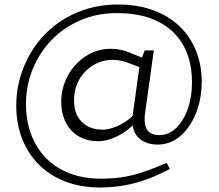

<svg xmlns="http://www.w3.org/2000/svg" viewBox="-20 -695 970 850"><path d="M422 135Q336 135 267.5 108Q199 81 151 32.5Q103 -16 77.5 -82Q52 -148 52 -227Q52 -299 73.5 -366Q95 -433 134.5 -489.5Q174 -546 229.5 -587.5Q285 -629 354 -652Q423 -675 502 -675Q590 -675 659 -649.5Q728 -624 775.5 -578Q823 -532 848 -469.5Q873 -407 873 -335Q873 -256 847 -192.5Q821 -129 777.5 -92Q734 -55 678 -55Q646 -55 621.5 -66Q597 -77 582.5 -98Q568 -119 567 -150L565 -167L597 -398L549 -416Q532 -423 514 -426.5Q496 -430 479 -430Q432 -430 393 -406.5Q354 -383 331 -343Q308 -303 308 -251Q307 -191 341.5 -156Q376 -121 434 -121Q455 -121 480.5 -129.5Q506 -138 530 -153Q554 -168 571 -185L574 -147Q552 -123 524.5 -106Q497 -89 469 -79.5Q441 -70 414 -70Q375 -70 345 -83Q315 -96 293.5 -120Q272 -144 261.5 -176Q251 -208 251 -246Q252 -309 281.5 -362Q311 -415 360.5 -447Q410 -479 471 -479Q491 -479 514 -474.5Q537 -470 564 -458L613 -438L600 -420L621 -472H661L622 -192Q618 -158 624 -137Q630 -116 645.5 -106.5Q661 -97 686 -97Q727 -97 759.5 -128Q792 -159 811 -212Q830 -265 830 -331Q830 -397 810.5 -452.5Q791 -508 750 -549.5Q709 -591 646 -614Q583 -637 497 -637Q410 -637 336.5 -605.5Q263 -574 209 -518.5Q155 -463 125 -389.5Q95 -316 95 -233Q95 -162 117 -102Q139 -42 181.5 2.5Q224 47 286 71.5Q348 96 428 96Q478 96 521 89.5Q564 83 611 67.5Q658 52 718 26L732 53L698 70Q630 103 563.5 119Q497 135 422 135Z"/></svg>

Font: REM Medium ExtraLight
Style: Regular
Weight: 250
Version: Version 1.005;gftools[0.9.28]